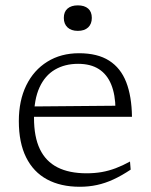

<svg xmlns="http://www.w3.org/2000/svg" viewBox="-20 -704 576 734"><path d="M282 -500.5Q353 -500.5 397.2 -472.2Q441.5 -444 462.5 -390Q483.5 -336 484.5 -257.5H103.5L100.5 -297L446.5 -300L421.5 -286.5Q421 -342 405.2 -380.8Q389.5 -419.5 358 -439.8Q326.5 -460 278.5 -460Q228 -460 190 -437.8Q152 -415.5 131 -369.8Q110 -324 110 -253.5Q110 -180.5 132.5 -133.8Q155 -87 199.8 -64.2Q244.5 -41.5 311 -41.5Q341.5 -41.5 368.8 -46.2Q396 -51 422.5 -61Q449 -71 477 -86.5L479.5 -55.5Q445 -32.5 413.5 -18Q382 -3.5 350.8 3.2Q319.5 10 285 10Q212 10 159.8 -18.2Q107.5 -46.5 79.8 -102.5Q52 -158.5 52 -241Q52 -319.5 80.5 -377.8Q109 -436 161 -468.2Q213 -500.5 282 -500.5ZM277.5 -586Q252.5 -586 238.2 -599.2Q224 -612.5 224 -635.5Q224 -659 238.2 -671.2Q252.5 -683.5 277.5 -683.5Q303 -683.5 317 -671.2Q331 -659 331 -635.5Q331 -612.5 317 -599.2Q303 -586 277.5 -586Z"/></svg>

Font: Newsreader 9pt Light
Style: Regular
Weight: 300
Designer: Hugues Gentile
Foundry: Production Type
Version: Version 1.003